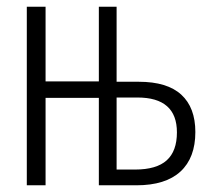

<svg xmlns="http://www.w3.org/2000/svg" viewBox="-20 -553 640 573"><path d="M563 -159Q563 -82 518.5 -41Q474 0 387 0H275V-261H116V0H60V-533H116V-310H275V-533H328V-309H394Q479 -309 521 -270.5Q563 -232 563 -159ZM508 -158Q508 -262 390 -262H328V-47H383Q447 -47 477.5 -74.5Q508 -102 508 -158Z"/></svg>

Font: Noto Sans Mono UI Light
Style: Regular
Weight: 300
Monospace: yes
Designer: Monotype Design team
Foundry: Monotype Imaging Inc.
Version: Version 1.000